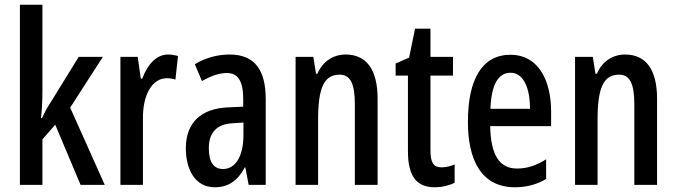

<svg xmlns="http://www.w3.org/2000/svg" viewBox="-20 -873 2853 810"><path d="M159 -489V-853H64V-93H159V-285L213 -347L320 -93H422L276 -419L414 -633H312L193 -440C179 -420 170 -401 157 -375H153C157 -413 159 -448 159 -489Z M689 -643C639 -643 602 -600 580 -541H574L561 -633H488V-93H583V-373C582 -472 621 -543 684 -543C696 -543 710 -541 720 -537L731 -637C715 -641 702 -643 689 -643Z M949 -643C897 -643 846 -629 802 -602L832 -531C873 -554 905 -565 937 -565C985 -565 1006 -529 1006 -456V-423L942 -420C828 -415 764 -356 764 -247C764 -161 801 -83 886 -83C944 -83 983 -111 1013 -167H1015L1029 -93H1101V-455C1101 -577 1055 -643 949 -643ZM962 -353 1007 -356V-303C1007 -213 973 -160 921 -160C883 -160 861 -187 861 -248C861 -313 894 -350 962 -353Z M1438 -643C1387 -643 1342 -615 1319 -562H1313L1302 -633H1227V-93H1322V-368C1322 -503 1347 -558 1413 -558C1460 -558 1477 -516 1477 -434V-93H1573V-456C1573 -581 1525 -643 1438 -643Z M1843 -167C1806 -167 1796 -191 1796 -241V-554H1891V-633H1796V-752H1731L1706 -630L1649 -605V-554H1701V-235C1701 -133 1735 -83 1813 -83C1845 -83 1874 -90 1898 -102V-179C1878 -171 1860 -167 1843 -167Z M2134 -642C2016 -642 1954 -542 1954 -359C1954 -199 2010 -83 2152 -83C2200 -83 2244 -94 2284 -118V-201C2241 -174 2203 -162 2161 -162C2086 -162 2050 -221 2048 -341H2305V-402C2305 -540 2247 -642 2134 -642ZM2134 -566C2190 -566 2216 -499 2216 -414H2049C2053 -519 2083 -566 2134 -566Z M2617 -643C2566 -643 2521 -615 2498 -562H2492L2481 -633H2406V-93H2501V-368C2501 -503 2526 -558 2592 -558C2639 -558 2656 -516 2656 -434V-93H2752V-456C2752 -581 2704 -643 2617 -643Z"/></svg>

Font: Noto Sans Kannada UI ExtraCondensed Medium
Style: Regular
Weight: 500
Width: 2
Designer: Jelle Bosma - Monotype Design Team
Foundry: Monotype Imaging Inc.
Version: Version 2.005